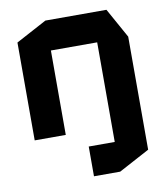

<svg xmlns="http://www.w3.org/2000/svg" viewBox="-82 -587 739 858"><g transform="rotate(-10 288.0 -157.5)"><path d="M275 204V69H393V-383H183V0H42V-444L182 -519H459L534 -384V129L394 204Z"/></g></svg>

Font: Foldit Thin
Style: Bold
Weight: 700
Version: Version 1.003